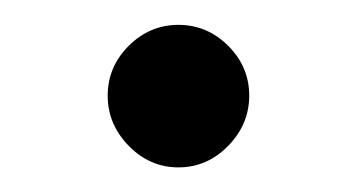

<svg xmlns="http://www.w3.org/2000/svg" viewBox="-20 -161 291 156"><path d="M84.6 -123.8Q101.7 -140.8 125 -140.8Q148.3 -140.8 165.4 -123.8Q182.5 -106.7 182.5 -83.3Q182.5 -60 165.4 -42.5Q148.3 -25 125 -25Q101.7 -25 84.6 -42.5Q67.5 -60 67.5 -83.3Q67.5 -106.7 84.6 -123.8Z"/></svg>

Font: 0xA000
Style: Regular
Weight: 400
Version: Version 0.1